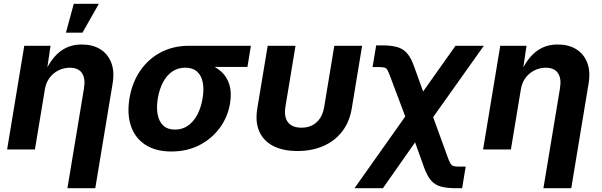

<svg xmlns="http://www.w3.org/2000/svg" viewBox="-20 -787 3169 1011"><path d="M216.2 -316.1 163.9 0H17.5L107.8 -545.9H246.1L225.9 -409.6H217.1Q239.3 -455.6 266.7 -487.5Q294.1 -519.3 329.7 -536Q365.2 -552.7 410.7 -552.7Q467.5 -552.7 507.6 -528.1Q547.7 -503.4 565.7 -457.3Q583.7 -411.3 573 -347.2L481.7 204.1H335L422.2 -321.7Q430.8 -373 411.9 -401.7Q392.9 -430.4 347.3 -430.4Q316.6 -430.4 288.8 -416.9Q260.9 -403.3 241.6 -378Q222.2 -352.6 216.2 -316.1ZM327.2 -615.1 368.5 -767.1H500.5L414.4 -615.1Z M882.6 10.7Q800.3 10.7 746.1 -24.2Q692 -59.1 670 -121.9Q648.1 -184.8 661.7 -268.7Q675.6 -352.5 718.5 -414.7Q761.3 -477 826.9 -511.5Q892.5 -545.9 974.6 -545.9H1301.2L1282.9 -434.5H1044.7L955.6 -430.6Q916.5 -430.6 886.8 -410.1Q857.2 -389.6 838.2 -353.4Q819.2 -317.1 810.9 -269Q803.2 -221.5 810.1 -184.4Q817 -147.2 839.7 -125.9Q862.5 -104.6 901.6 -104.6Q940.7 -104.6 970.3 -125.7Q999.9 -146.8 1019.4 -183.9Q1038.9 -221.1 1046.7 -269Q1054.9 -317.6 1047.5 -353.8Q1040.1 -390.1 1017.3 -410.4Q994.5 -430.6 955.6 -430.6L961.6 -466.1Q1021 -466.1 1067.8 -452Q1114.5 -438 1145.2 -409.8Q1175.9 -381.7 1188.2 -340.1Q1200.6 -298.5 1191.3 -242.9Q1179.7 -171.6 1137.6 -114.1Q1095.6 -56.6 1030.3 -22.9Q965 10.7 882.6 10.7Z M1546.3 8.2Q1469.8 8.2 1418.4 -18.5Q1367.1 -45.1 1345.2 -95.1Q1323.2 -145 1334.7 -215.2L1389.5 -545.9H1536L1482.9 -224.6Q1477 -188.6 1485.3 -164.1Q1493.6 -139.6 1514.5 -127.1Q1535.4 -114.6 1566.9 -114.6Q1598.8 -114.6 1623.7 -127.1Q1648.6 -139.6 1665 -164.1Q1681.3 -188.6 1687.2 -224.6L1740.3 -545.9H1886.7L1832.1 -215.2Q1820.6 -145.5 1782.3 -95.4Q1744 -45.3 1683.8 -18.6Q1623.5 8.2 1546.3 8.2Z M1846.6 204.1 2174.2 -258.8H2228.7L2338.4 43.6Q2346.4 65.4 2352.8 75.3Q2359.2 85.2 2369.7 87.8Q2380.2 90.4 2400.1 90.4H2432.2L2413.4 204.1H2383.2Q2332.7 204.1 2301.1 195.2Q2269.4 186.3 2249.6 163Q2229.8 139.7 2213.9 97.2L2165.7 -37.5L1996.2 204.1ZM2143.5 -95.2 2034.8 -383.9Q2026.1 -408 2020 -418.4Q2013.8 -428.8 2004.1 -431.3Q1994.3 -433.9 1973.8 -433.9H1941.8L1960.8 -548.1H1991Q2041 -548.1 2072.4 -538.9Q2103.8 -529.6 2124.1 -505.9Q2144.4 -482.2 2160.1 -438.1L2208 -305.3L2378.5 -545.9H2527.6L2207.4 -95.2Z M2722.6 -316.1 2670.2 0H2523.8L2614.1 -545.9H2752.4L2732.2 -409.6H2723.5Q2745.7 -455.6 2773.1 -487.5Q2800.5 -519.3 2836 -536Q2871.5 -552.7 2917.1 -552.7Q2973.8 -552.7 3013.9 -528.1Q3054 -503.4 3072 -457.3Q3090 -411.3 3079.3 -347.2L2988 204.1H2841.4L2928.6 -321.7Q2937.2 -373 2918.2 -401.7Q2899.2 -430.4 2853.6 -430.4Q2823 -430.4 2795.1 -416.9Q2767.2 -403.3 2747.9 -378Q2728.6 -352.6 2722.6 -316.1Z"/></svg>

Font: Inter
Style: Italic
Weight: 400
Italic angle: -9.3988°
Designer: Rasmus Andersson
Foundry: rsms
Version: Version 4.001;git-66647c0bb